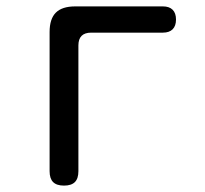

<svg xmlns="http://www.w3.org/2000/svg" viewBox="-20 -570 640 600"><path d="M180 10Q157 10 146 -1Q135 -12 135 -35V-470Q135 -511 154.5 -530.5Q174 -550 215 -550H489Q509 -550 519.5 -539.5Q530 -529 530 -509Q530 -489 519.5 -478.5Q509 -468 489 -468H265Q245 -468 235 -458Q225 -448 225 -428V-35Q225 -12 214 -1Q203 10 180 10Z"/></svg>

Font: Maple Mono NF
Style: Regular
Weight: 400
Monospace: yes
Designer: subframe7536
Version: Version 7.000